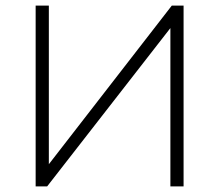

<svg xmlns="http://www.w3.org/2000/svg" viewBox="-20 -664 780 684"><path d="M107 -644H154V-79L592 -644H634V0H587V-564L148 0H107Z"/></svg>

Font: Montserrat Ace
Style: Light
Weight: 300
Designer: Julieta Ulanovsky
Foundry: Julieta Ulanovsky
Version: Version 1